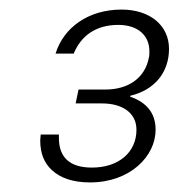

<svg xmlns="http://www.w3.org/2000/svg" viewBox="-20 -728 373 401"><path d="M88 -373C106 -356 133 -347 168 -347C252 -347 305 -402 305 -457C305 -491 287 -514 252 -526V-528C303 -540 333 -577 333 -626C333 -675 293 -708 234 -708C165 -708 113 -671 96 -616H134C149 -653 180 -676 227 -676C268 -676 292 -654 292 -621C292 -616 292 -611 291 -608C283 -565 248 -541 200 -541H144L138 -512H193C236 -512 265 -492 265 -457C265 -410 228 -378 172 -378C126 -378 103 -399 103 -440C103 -442 103 -445 103 -447H65C65 -443 64 -439 64 -435C64 -408 72 -388 88 -373Z"/></svg>

Font: Momo Neue ExtLt
Style: Italic
Weight: 200
Italic angle: -10°
Designer: Ninad Kale (Devanagari), Jonny Pinhorn (Latin)
Foundry: Indian Type Foundry
Version: 4.004